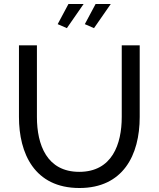

<svg xmlns="http://www.w3.org/2000/svg" viewBox="-20 -937 795 962"><path d="M315 -796 399 -917H323L269 -816ZM451 -796 535 -917H459L405 -816ZM378 5C596 5 680 -159 680 -351V-710H590V-351C590 -215 542 -76 377 -76C215 -76 165 -211 165 -351V-710H75V-351C75 -169 152 5 378 5Z"/></svg>

Font: FIGSv2-sans-serif Medium
Style: Regular
Weight: 500
Designer: Matt McInerney, Pablo Impallari, Rodrigo Fuenzalida,Mirko Velimirovic
Foundry: Matt McInerney, Pablo Impallari, Rodrigo Fuenzalida
Version: Version 4.021;hotconv 1.0.109;makeotfexe 2.5.65596